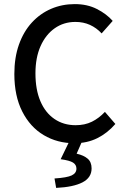

<svg xmlns="http://www.w3.org/2000/svg" viewBox="-20 -687 614 937"><path d="M343 12Q260 12 193.5 -27.5Q127 -67 88.5 -143Q50 -219 50 -326Q50 -406 72.5 -469.5Q95 -533 135.5 -577Q176 -621 229.5 -644Q283 -667 345 -667Q406 -667 453 -643Q500 -619 530 -585L476 -524Q451 -551 419 -565.5Q387 -580 348 -580Q291 -580 247 -549Q203 -518 178 -462Q153 -406 153 -329Q153 -250 177 -193.5Q201 -137 245.5 -106.5Q290 -76 349 -76Q394 -76 428.5 -93Q463 -110 492 -141L543 -82Q504 -37 454.5 -12.5Q405 12 343 12ZM254 230 246 184Q307 180 330 169Q353 158 353 136Q353 117 336.5 106.5Q320 96 276 90L321 -3H383L354 63Q389 71 408 87.5Q427 104 427 135Q427 180 382.5 203Q338 226 254 230Z"/></svg>

Font: Source Sans 3 ExtraLight Medium
Style: Regular
Weight: 500
Version: Version 3.052;hotconv 1.1.0;makeotfexe 2.6.0